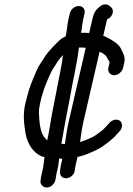

<svg xmlns="http://www.w3.org/2000/svg" viewBox="-20 -652 596 860"><path d="M353.1 -568 358.7 -592C362.9 -610.3 350.9 -625 332.8 -625C314.7 -625 296.9 -610.3 292.7 -592L287.1 -568C283.2 -551 281 -528.9 278.4 -513C277 -507 275.9 -499.3 275.1 -490C268.4 -486.7 261.8 -483 255.6 -479C240.9 -468.9 195 -419.6 184 -403C176 -388.7 165.3 -374.9 156.1 -360C145.4 -341.8 139.1 -324.2 130 -303L118.3 -274C110.4 -251.9 107.4 -244.4 101.8 -220C98.5 -208.7 95.8 -198.3 93.6 -189C81.2 -135.3 88.5 -97.5 93.6 -59C99.8 -18.5 120.1 20.7 152.5 41C159.2 44.8 168.4 51 179.2 51C177.8 61.8 174.9 91.5 172.9 100L167.8 122C163.9 139.2 162.7 146.9 161.3 159C159.4 183.4 191.3 200.5 215.9 176C231.8 160.1 228.2 146.2 233.8 122L239.4 98C240.8 92 242.3 81 244 65C244.5 63 244.7 60.7 244.6 58C248.5 58.7 252.4 59 256.4 59H259.4L252.7 88C250.1 99.2 249.8 108.1 248.8 118C246.4 144.8 279.8 157.7 303.6 134C317.8 119.8 314.2 107.6 318.7 88L327.2 51C343.5 46.6 354.7 44.9 370.2 38C397.3 26.9 423.2 15.9 445 0C457.9 -9.4 486.4 -30.8 495.7 -42C498.6 -46 502.6 -50.3 507.7 -55L515.8 -64C529.9 -80.2 529.3 -100.5 518.4 -110C505.4 -121.3 482.2 -115.5 470.6 -102L462.5 -93C450.9 -81.5 448.2 -76.5 435.2 -66C415.6 -51.3 403.7 -41 381.4 -32C368.9 -26.9 352.8 -19.5 339.7 -16H338.7C342.5 -45.1 346.2 -74.6 353.7 -107L426 -420C438.7 -415.4 453.3 -405.8 458.4 -396L468.3 -378C470.6 -374.9 471.2 -373.5 470.2 -369L465.3 -348C461.3 -330.6 473.7 -315 491.2 -315C508.8 -315 527.3 -330.6 531.3 -348L536.2 -369C543.5 -400.8 529.6 -414.4 521.4 -435C508.7 -458.7 478.2 -474.8 451.7 -488L442.6 -492L459.4 -565C466.2 -568.3 471.8 -572.3 476.2 -577C490.6 -594.7 487.1 -614.9 474.6 -622C463.8 -633.2 446.5 -637.5 429.7 -624.5C405.6 -605.9 400 -593.4 392.3 -560L379.4 -504C375.5 -504.7 371.3 -505 366.6 -505H342.6L345.4 -517C347 -532.9 349.4 -551.6 353.1 -568ZM270.6 -7C265.3 -7 260 -7.3 254.9 -8C266 -74.1 278.6 -140.3 292.3 -209C304.8 -284.6 325.9 -369 333.4 -439H350.4C355 -439 359.6 -438.7 364.1 -438L287.7 -107C279.6 -71.8 275.3 -39 270.6 -7ZM191.3 -23C187 -28.6 179.2 -36.1 176.2 -40C163 -62 157.5 -89.7 155.8 -120.5L154.5 -145C154.2 -160.3 155.6 -171.3 159.6 -189L166.3 -218C169.5 -228.7 172 -236.7 173.9 -242C175 -246.7 177.2 -253.7 180.7 -263L192.4 -292C203.2 -316.2 211.3 -337.1 225.2 -356L240.7 -380C243 -384 250.3 -392.7 262.7 -406L261.8 -402C259.7 -384 256.5 -364.7 252.4 -344C239.9 -280.8 226.2 -209.9 214.2 -148C205.7 -105.2 201 -64.8 191.3 -23Z"/></svg>

Font: HoneyBee
Style: RegIt
Weight: 400
Foundry: Cannot Into Space Fonts
Version: Version 0.89